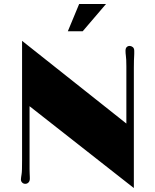

<svg xmlns="http://www.w3.org/2000/svg" viewBox="-20 -930 790 977"><path d="M382.8 -909.7H519.5L400.9 -771H325.2ZM86.4 -17.1Q86.4 -22.5 87.6 -29.1Q88.9 -35.6 89.8 -43.5Q91.3 -51.8 91.8 -70.1Q92.3 -88.4 92.3 -114.7V-722.2L623 -301.3V-592.3Q623 -613.3 622.3 -625.2Q621.6 -637.2 620.6 -645Q619.6 -654.3 619.1 -659.2Q618.7 -664.1 618.7 -671.9Q618.7 -684.6 624.8 -690.4Q630.9 -696.3 639.6 -696.3Q647.9 -696.3 655.5 -690.4Q663.1 -684.6 663.1 -670.9Q663.1 -662.1 663.1 -656.5Q663.1 -650.9 662.6 -644Q662.1 -635.3 661.6 -622.6Q661.1 -609.9 661.1 -585.4V26.9L130.4 -389.6V-94.2Q130.4 -81.5 130.4 -69.8Q130.4 -58.1 130.9 -48.3Q131.3 -38.6 131.6 -31.7Q131.8 -24.9 131.8 -21Q131.8 -8.3 125 -1.5Q118.2 5.4 108.9 5.4Q99.1 5.4 92.8 -1Q86.4 -7.3 86.4 -17.1Z"/></svg>

Font: Limelight
Style: Regular
Weight: 400
Designer: Nicole Fally with help from Eben Sorkin
Foundry: Nicole Fally with help from Eben Sorkin
Version: Version 1.002